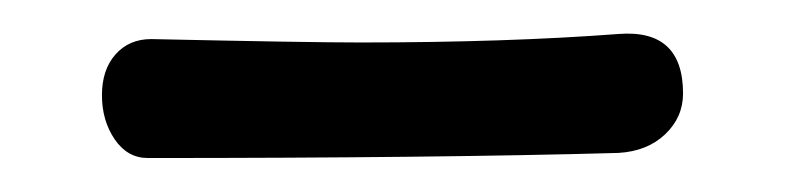

<svg xmlns="http://www.w3.org/2000/svg" viewBox="-20 -428 462 113"><path d="M40 -372Q40 -387 48 -396Q56 -405 69 -405Q161 -403 192 -403Q278 -403 344 -408Q382 -411 382 -373Q382 -359 371.5 -349Q361 -339 344 -338Q237 -335 67 -335Q55 -335 47.5 -346Q40 -357 40 -372Z"/></svg>

Font: Mali
Style: Regular
Weight: 400
Version: Version 1.000; ttfautohint (v1.6)